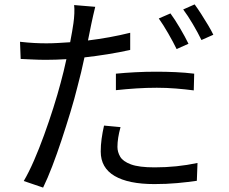

<svg xmlns="http://www.w3.org/2000/svg" viewBox="-20 -803 1040 873"><path d="M176 50 88 20Q111 -19 134.5 -73Q158 -127 180.5 -189Q203 -251 222.5 -312.5Q242 -374 256 -427Q263 -452 269.5 -479.5Q276 -507 282 -534Q233 -531 190 -531Q157 -531 129 -532.5Q101 -534 74 -535L71 -613Q107 -609 135.5 -607.5Q164 -606 191 -606Q216 -606 243 -607.5Q270 -609 299 -611Q304 -637 308 -660Q312 -683 314 -698Q317 -719 318 -742Q319 -765 317 -780L413 -772Q409 -756 403.5 -732Q398 -708 395 -693L380 -619Q479 -631 572 -654V-576Q523 -565 470 -556.5Q417 -548 364 -542Q357 -509 349 -475Q341 -441 332 -408Q319 -355 300 -292.5Q281 -230 260 -166.5Q239 -103 217.5 -47Q196 9 176 50ZM682 34Q564 34 501 -3Q438 -40 438 -114Q438 -143 442 -172Q446 -201 453 -232L528 -225Q514 -174 514 -135Q514 -112 526.5 -90.5Q539 -69 575.5 -55.5Q612 -42 683 -42Q784 -42 878 -62L875 19Q835 25 786 29.5Q737 34 682 34ZM861 -392Q823 -397 780 -400.5Q737 -404 693 -404Q646 -404 600 -401Q554 -398 507 -393V-468Q547 -472 594.5 -474.5Q642 -477 690 -477Q734 -477 778.5 -475Q823 -473 863 -468ZM783 -580Q768 -611 745 -651Q722 -691 702 -719L755 -742Q775 -715 798.5 -675Q822 -635 837 -604ZM896 -621Q880 -654 857 -693Q834 -732 813 -760L865 -783Q879 -764 895 -739Q911 -714 926 -689Q941 -664 950 -645Z"/></svg>

Font: Chocolate Classical Sans
Style: Regular
Weight: 400
Designer: 田海東、宇文滿月
Foundry: Moonlit Owen
Version: Version 1.001